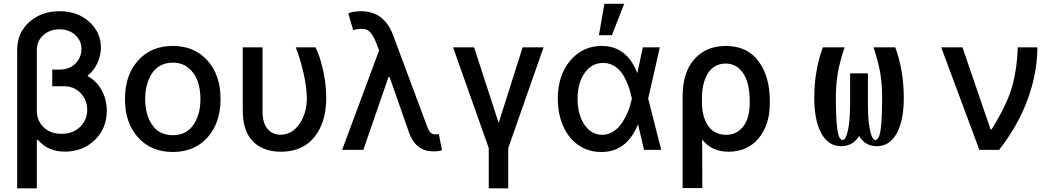

<svg xmlns="http://www.w3.org/2000/svg" viewBox="-20 -797 5592 1021"><path d="M296.4 -737.3Q393.1 -737.3 454.8 -680.9Q516.6 -624.5 516.6 -544.4Q516.6 -502.4 498 -461.9Q479.5 -421.4 444.8 -393.1Q495.1 -365.7 521.5 -315.9Q547.9 -266.1 547.9 -208.5Q547.9 -114.7 484.4 -52.7Q420.9 9.3 324.7 9.3Q233.4 9.3 181.2 -54.2L175.8 -51.3V204.6H71.3V-531.7Q71.3 -621.6 135.3 -679.4Q199.2 -737.3 296.4 -737.3ZM257.8 -420.4V-426.8H294.9Q350.6 -426.8 381.8 -459.5Q413.1 -492.2 413.1 -536.1Q413.1 -581.5 379.9 -611.3Q346.7 -641.1 296.4 -641.1Q245.1 -641.1 210.4 -610.1Q175.8 -579.1 175.8 -529.3V-207.5Q175.8 -155.8 211.9 -120.6Q248 -85.4 307.6 -85.4Q368.7 -85.4 406.2 -122.6Q443.8 -159.7 443.8 -212.9Q443.8 -265.1 408.9 -301.8Q374 -338.4 319.8 -338.4H257.8Z M644.5 -270Q644.5 -397.5 714.1 -475.1Q783.7 -552.7 898.9 -552.7Q1014.2 -552.7 1083.5 -475.1Q1152.8 -397.5 1152.8 -270Q1152.8 -143.6 1083.5 -66.2Q1014.2 11.2 898.9 11.2Q783.7 11.2 714.1 -66.2Q644.5 -143.6 644.5 -270ZM898.9 -78.1Q970.2 -78.1 1008.1 -132.6Q1045.9 -187 1045.9 -270.5Q1045.9 -324.2 1030.3 -367.2Q1014.6 -410.2 980.7 -437Q946.8 -463.9 898.9 -463.9Q862.3 -463.9 833.7 -448.5Q805.2 -433.1 787.6 -406.2Q770 -379.4 761 -345Q752 -310.5 752 -270.5Q752 -186.5 789.6 -132.3Q827.1 -78.1 898.9 -78.1Z M1271 -545.4H1376V-207.5Q1376 -141.6 1403.1 -111.1Q1430.2 -80.6 1471.2 -80.6Q1532.7 -80.6 1572.3 -137.7Q1611.8 -194.8 1611.8 -276.9Q1610.4 -336.4 1594 -408.9Q1577.6 -481.4 1552.7 -545.4H1657.7Q1681.6 -498.5 1698.2 -423.1Q1714.8 -347.7 1714.8 -276.9Q1714.8 -230 1706.3 -188.2Q1697.8 -146.5 1679 -109.9Q1660.2 -73.2 1632.3 -46.9Q1604.5 -20.5 1564.2 -5.4Q1523.9 9.8 1474.6 9.8Q1379.9 9.8 1325.4 -44.7Q1271 -99.1 1271 -209Z M2283.7 7.8Q2191.4 7.8 2155.8 -90.3L2051.8 -387.2H2045.9L1912.1 0H1799.3L1996.1 -529.3L1980 -570.8Q1959 -623.5 1934.1 -637Q1909.2 -650.4 1857.9 -637.2L1832 -726.1Q1858.4 -737.3 1899.9 -737.3Q2022.5 -737.3 2070.3 -610.4L2249.5 -129.4Q2253.9 -117.2 2257.1 -110.6Q2260.3 -104 2265.6 -96.4Q2271 -88.9 2278.1 -85.7Q2285.2 -82.5 2295.4 -82.5Q2301.8 -82.5 2313.5 -84L2330.6 2Q2307.6 8.8 2283.7 7.8Z M2389.2 -545.4H2501L2631.8 -143.1L2759.3 -545.4H2870.6L2682.6 -9.3V204.6H2579.1V-9.3Z M3175.3 11.2Q3107.9 10.7 3055.7 -25.4Q3003.4 -61.5 2974.9 -126.2Q2946.3 -190.9 2946.3 -272.9Q2946.3 -396 3012.2 -474.4Q3078.1 -552.7 3179.7 -552.7Q3312 -552.7 3368.2 -410.6H3369.6L3398.4 -545.4H3488.8L3426.8 -272.9L3496.1 0H3404.8L3373.5 -133.3H3371.6Q3311.5 12.7 3175.3 11.2ZM3339.8 -272.9V-273.9Q3334.5 -298.8 3327.9 -320.8Q3321.3 -342.8 3308.6 -370.1Q3295.9 -397.5 3280.3 -416.7Q3264.6 -436 3240.5 -449.2Q3216.3 -462.4 3188 -462.4Q3127 -462.4 3089.1 -409.2Q3051.3 -356 3051.3 -272Q3051.3 -188.5 3087.6 -134.3Q3124 -80.1 3182.6 -80.1Q3210 -80.1 3234.1 -93.5Q3258.3 -106.9 3274.9 -127Q3291.5 -147 3305.4 -173.8Q3319.3 -200.7 3327.1 -224.4Q3335 -248 3339.8 -271.5ZM3165 -609.9 3193.8 -776.9H3299.3L3233.9 -609.9Z M3609.9 203.1V-282.7Q3609.9 -413.1 3672.9 -482.9Q3735.8 -552.7 3839.4 -552.7Q3952.6 -552.7 4013.2 -472.2Q4073.7 -391.6 4073.7 -258.3V-248.5Q4073.7 -133.3 4014.2 -61.8Q3954.6 9.8 3853.5 9.8Q3764.2 9.8 3713.9 -55.2L3714.8 203.1ZM3712.9 -236.3Q3713.9 -209 3720.9 -183.3Q3728 -157.7 3741.9 -133.5Q3755.9 -109.4 3781.2 -94.7Q3806.6 -80.1 3840.3 -80.1Q3883.3 -80.1 3912.6 -104.2Q3941.9 -128.4 3954.3 -165.3Q3966.8 -202.1 3966.8 -248.5V-258.3Q3966.8 -316.4 3953.9 -360.4Q3940.9 -404.3 3911.4 -431.6Q3881.8 -459 3837.9 -459Q3805.7 -459 3780.8 -443.6Q3755.9 -428.2 3741.5 -402.3Q3727.1 -376.5 3720 -345.2Q3712.9 -314 3712.9 -279.3Z M4355.5 -545.4H4471.2Q4443.8 -462.9 4434.1 -402.1Q4424.3 -341.3 4424.8 -269Q4425.3 -157.7 4433.1 -105.2Q4440.9 -52.7 4461.4 -52.7Q4471.7 -52.7 4480.5 -74.2Q4489.3 -95.7 4494.9 -138.9Q4500.5 -182.1 4500.5 -238.8V-407.2H4595.2V-238.8Q4595.2 -182.1 4600.8 -138.9Q4606.4 -95.7 4615.2 -74.2Q4624 -52.7 4634.3 -52.7Q4654.8 -52.7 4662.6 -105.2Q4670.4 -157.7 4670.9 -269Q4671.4 -341.8 4661.9 -402.6Q4652.3 -463.4 4625 -545.4H4740.7Q4786.1 -421.4 4786.1 -275.9Q4786.1 -155.3 4748.3 -87.4Q4710.4 -19.5 4643.1 -19.5Q4581.1 -19.5 4548.3 -73.7Q4515.1 -19.5 4453.1 -19.5Q4385.7 -19.5 4347.9 -87.4Q4310.1 -155.3 4310.1 -275.9Q4310.1 -421.4 4355.5 -545.4Z M5188 0 4984.9 -545.4H5098.1L5247.6 -108.9H5252.9Q5331.5 -234.4 5359.9 -329.1Q5388.2 -423.8 5392.1 -545.4H5496.6Q5495.6 -405.3 5443.8 -265.9Q5392.1 -126.5 5293 0Z"/></svg>

Font: Karasuma Gothic
Style: Regular
Weight: 500
Designer: Rasmus Andersson / Ryoko Nishizuka
Foundry: Genbu
Version: Version 1.00